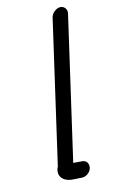

<svg xmlns="http://www.w3.org/2000/svg" viewBox="-117 -743 508 843"><g transform="rotate(-15 137.5 -322.0)"><path d="M204 -661 57 -24C56 -21 55 -18 53 -15C39 26 72 50 114 50C121 51 127 51 134 51L145 52C155 53 165 50 173 44C201 25 196 -15 167 -17L156 -18L133 -20H126L274 -661C278 -679 265 -696 247 -696C229 -696 208 -679 204 -661Z"/></g></svg>

Font: Electronic
Style: BdIt
Weight: 700
Version: Version 1.011